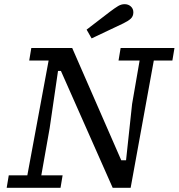

<svg xmlns="http://www.w3.org/2000/svg" viewBox="-20 -900 856 920"><path d="M548 -610 558 -670H816L806 -610H717L606 0H520L272 -560H258L218 -286L178 -60H280L270 0H12L22 -60H111L213 -610H120L130 -670H326L561 -132H584L613 -402L649 -610ZM395 -758Q423 -780 451 -801Q479 -822 507 -844Q531 -862 546 -871Q561 -880 577 -880Q595 -880 607 -869Q619 -858 619 -841Q619 -822 606.5 -810.5Q594 -799 571 -788Q533 -770 495 -752Q457 -734 419 -716Z"/></svg>

Font: Source Serif 4 Caption
Style: Italic
Weight: 400
Italic angle: -12°
Designer: Frank Grießhammer
Foundry: Adobe Systems Incorporated
Version: Version 4.004;hotconv 1.0.117;makeotfexe 2.5.65602